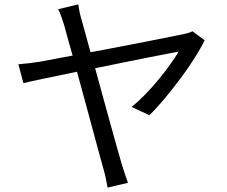

<svg xmlns="http://www.w3.org/2000/svg" viewBox="-20 -814 1040 878"><path d="M860 -671 916 -630Q898 -593 868.5 -546.5Q839 -500 803 -452Q767 -404 730.5 -360.5Q694 -317 663 -287L582 -325Q613 -350 645 -383Q677 -416 706.5 -452Q736 -488 759.5 -521Q783 -554 797 -578Q786 -576 749.5 -569Q713 -562 659.5 -551.5Q606 -541 543 -528Q480 -515 415 -502Q433 -435 452.5 -365Q472 -295 489 -232.5Q506 -170 519.5 -123.5Q533 -77 539 -56Q544 -40 551.5 -17.5Q559 5 565 22L472 44Q469 28 464.5 5Q460 -18 454 -38Q448 -58 435.5 -105Q423 -152 405.5 -216Q388 -280 369 -350.5Q350 -421 332 -486Q246 -468 178.5 -454Q111 -440 87 -434L64 -520Q90 -522 113.5 -525Q137 -528 164 -532L312 -560Q298 -609 288 -645Q278 -681 274 -697Q266 -721 260 -739Q254 -757 246 -772L338 -794Q340 -778 344 -759Q348 -740 355 -717L394 -575Q458 -587 526 -600Q594 -613 654.5 -625Q715 -637 757.5 -645.5Q800 -654 815 -657Q826 -659 838.5 -662.5Q851 -666 860 -671Z"/></svg>

Font: Noto IKEA Simplified Chinese
Style: Regular
Weight: 400
Designer: Monotype Design Team
Foundry: Monotype Imaging Inc.
Version: Version 1.100